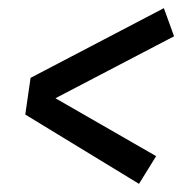

<svg xmlns="http://www.w3.org/2000/svg" viewBox="-20 -568 456 471"><path d="M407 -479 116 -327 363 -185 321 -117 42 -287 55 -377 382 -548Z"/></svg>

Font: Fira Sans Compressed
Style: Italic
Weight: 400
Width: 1
Italic angle: -8°
Designer: bBox Type GmbH & Carrois Corporate GbR & Edenspiekermann AG
Foundry: bBox Type GmbH & Carrois Corporate GbR & Edenspiekermann AG
Version: Version 4.301